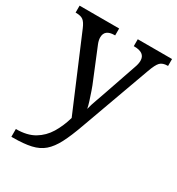

<svg xmlns="http://www.w3.org/2000/svg" viewBox="-183 -653 932 1009"><g transform="rotate(30 282.5 -148.0)"><path d="M38 193Q106 193 149.5 167Q193 141 220 96.5Q247 52 263 -4L78 -441Q65 -472 50.5 -483Q36 -494 7 -494H4V-536H244V-494H241Q181 -494 181 -446Q181 -429 189 -409L262 -231Q272 -208 281.5 -180.5Q291 -153 299 -128Q307 -103 310 -86Q317 -115 328.5 -146Q340 -177 350 -207L417 -402Q426 -426 426 -445Q426 -494 360 -494H357V-536H565V-494H562Q533 -494 518 -479Q503 -464 486 -416L334 4Q308 77 284 123Q260 169 230.5 194.5Q201 220 157 230Q113 240 47 240H38Z"/></g></svg>

Font: Noto Serif Grantha
Style: Regular
Weight: 400
Designer: Monotype Design Team
Foundry: Monotype Imaging Inc.
Version: Version 2.004; ttfautohint (v1.8.4.7-5d5b)